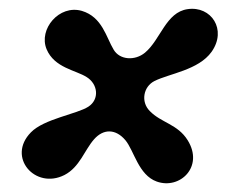

<svg xmlns="http://www.w3.org/2000/svg" viewBox="-20 -514 550 441"><path d="M168 -489C215 -475 224 -428 241 -400C255 -376 290 -374 313 -393C349 -423 361 -486 411 -493C465 -501 502 -446 466 -395C436 -353 369 -345 335 -328C309 -315 303 -280 324 -259C350 -232 388 -229 411 -192C449 -131 393 -78 340 -97C298 -112 288 -168 268 -192C246 -218 218 -219 196 -194C174 -169 163 -130 128 -112C61 -78 -5 -153 51 -210C81 -241 157 -252 183 -269C209 -286 205 -321 179 -337C154 -353 105 -358 87 -401C68 -447 116 -504 168 -489Z"/></svg>

Font: PicNic
Style: Regular
Weight: 400
Designer: Mariel Nils
Foundry: Velvetyne Type Foundry
Version: Version 2.000;Glyphs 3.2.3 (3260)